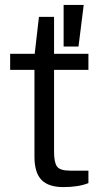

<svg xmlns="http://www.w3.org/2000/svg" viewBox="-20 -743 425 775"><path d="M236.8 -555.2V-723.1H317.9L296.9 -555.2ZM235.8 12.2Q175.8 12.2 147.5 -16.8Q119.1 -45.9 119.1 -110.8V-460.9H21V-525.9H120.1L137.2 -674.8H198.2V-525.9H336.9V-460.9H198.2V-129.9Q198.2 -87.4 210.2 -70.8Q222.2 -54.2 263.2 -54.2H336.9V-3.9Q296.9 12.2 235.8 12.2Z"/></svg>

Font: Archivo Expanded Light
Style: Regular
Weight: 300
Width: 7
Designer: Hector Gatti
Foundry: Omnibus-Type
Version: Version 2.001